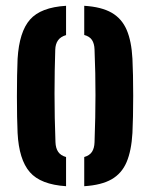

<svg xmlns="http://www.w3.org/2000/svg" viewBox="-20 -628 513 656"><path d="M40.1 -173.6Q39 -196 38.4 -229Q37.8 -262 37.8 -298.8Q37.8 -335.6 38.4 -369.4Q39 -403.2 40.1 -427.1Q45.7 -519.4 82.6 -561.2Q119.4 -603 205.7 -608.2V-508.1Q186.8 -502.5 178.1 -490Q169.4 -477.5 168.8 -458.3Q167.7 -425 167 -387Q166.4 -348.9 166.3 -308.2Q166.3 -267.5 167.1 -225.7Q167.9 -184 169.5 -142.4Q170.2 -121.9 178.7 -109.3Q187.3 -96.6 205.7 -91.5V8.2Q118.7 2.6 81.8 -40Q44.8 -82.6 40.1 -173.6ZM267.8 8.2V-91.5Q286.2 -96.8 294.3 -109.3Q302.4 -121.9 303 -142Q304.5 -186.8 305.4 -226.1Q306.2 -265.4 306.2 -302.8Q306.3 -340.2 305.5 -378.4Q304.7 -416.7 303 -458.9Q302.4 -478.8 294.3 -491.3Q286.1 -503.7 267.8 -508.5V-608.2Q327 -604.5 361.7 -584.4Q396.3 -564.4 412.9 -525.7Q429.4 -487 432.5 -427.1Q433.6 -403.5 434.4 -370.3Q435.1 -337 435.1 -300.8Q435.1 -264.5 434.4 -231.1Q433.6 -197.6 432.5 -173.6Q429 -112.9 412.5 -74.1Q396 -35.3 361.3 -15.4Q326.6 4.5 267.8 8.2Z"/></svg>

Font: Big Shoulders Stencil Text SC Thin
Style: Regular
Weight: 100
Designer: Patric King
Foundry: XO Type Co
Version: Version 2.001